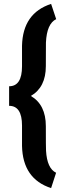

<svg xmlns="http://www.w3.org/2000/svg" viewBox="-20 -800 338 996"><path d="M245.1 175.8Q97.7 127.9 94.2 -43.5V-148.9Q94.2 -251 27.3 -251V-352.5Q94.2 -352.5 94.2 -456.1V-562.5Q98.1 -731.9 245.1 -779.8L271.5 -700.7Q222.7 -677.2 218.3 -579.1L217.8 -457Q217.8 -347.2 140.1 -302.2Q217.8 -256.8 217.8 -145.5Q217.8 -34.2 218.8 -18.1Q224.1 73.7 271 96.2Z"/></svg>

Font: TypoPRO Roboto
Style: Bold
Weight: 700
Designer: Google
Version: Version 2.136; 2016